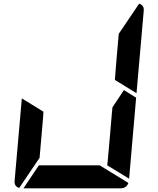

<svg xmlns="http://www.w3.org/2000/svg" viewBox="-20 -1018 856 1038"><path d="M650 -531 716 -490 678 -52 560 -124 561 -138 562 -144 576 -302 584 -396 588 -438ZM194 -165 84 -2Q56 -10 59 -41L98 -486L155 -451L160 -448L215 -414L213 -384L206 -302ZM732 -998Q760 -990 757 -959L718 -514L601 -586L610 -698L622 -835ZM519 -124 674 -29Q664 0 632 0H426H302H107L190 -124H229H313H437Z"/></svg>

Font: DSEG14 Modern
Style: Bold Italic
Weight: 700
Italic angle: -5°
Designer: Keshikan(Twitter:@keshinomi_88pro)
Version: Version 0.46